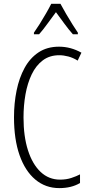

<svg xmlns="http://www.w3.org/2000/svg" viewBox="-20 -967 467 997"><path d="M287.6 -680.2Q237.3 -680.2 201.9 -653.3Q166.5 -626.5 144.5 -580.6Q122.6 -534.7 112.3 -476.8Q102.1 -418.9 102.1 -356.9Q102.1 -259.3 125.2 -186.8Q148.4 -114.3 190.9 -74.2Q233.4 -34.2 292 -34.2Q324.2 -34.2 350.6 -43Q377 -51.8 395.5 -61.5V-16.6Q351.1 9.8 288.1 9.8Q216.3 9.8 163.3 -34.7Q110.4 -79.1 81.5 -161.4Q52.7 -243.7 52.7 -357.9Q52.7 -431.2 66.2 -497.1Q79.6 -563 107.7 -614.3Q135.7 -665.5 180.2 -695.1Q224.6 -724.6 286.6 -724.6Q347.2 -724.6 402.8 -693.4L383.3 -652.3Q359.9 -667 335.2 -673.6Q310.5 -680.2 287.6 -680.2ZM293.9 -947.3Q306.2 -924.3 323.5 -894.5Q340.8 -864.7 357.7 -838.1Q374.5 -811.5 384.3 -797.4V-789.1H358.4Q337.4 -812.5 314.5 -843.8Q291.5 -875 270.5 -903.8Q250 -876.5 226.3 -843.8Q202.6 -811 183.1 -789.1H156.2V-797.4Q169.4 -815.9 186.3 -842.8Q203.1 -869.6 219.2 -897.7Q235.4 -925.8 246.1 -947.3Z"/></svg>

Font: Open Sans Condensed Light
Style: Regular
Weight: 300
Width: 3
Designer: Monotype Design Team
Foundry: Monotype Imaging Inc.
Version: Version 3.003; ttfautohint (v1.8.4)